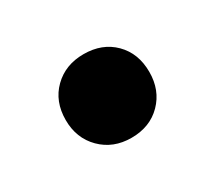

<svg xmlns="http://www.w3.org/2000/svg" viewBox="-53 -444 410 366"><g transform="rotate(-30 152.0 -261.0)"><path d="M60 -261Q60 -302 86 -327.5Q112 -353 152 -353Q193 -353 218.5 -327.5Q244 -302 244 -261Q244 -221 218.5 -195Q193 -169 152 -169Q112 -169 86 -195Q60 -221 60 -261Z"/></g></svg>

Font: Sarabun ExtraBold
Style: Regular
Weight: 800
Version: Version 1.000; ttfautohint (v1.6)